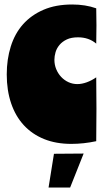

<svg xmlns="http://www.w3.org/2000/svg" viewBox="-20 -629 470 854"><path d="M301 -609Q360 -609 408 -592Q408 -575 408.5 -555.5Q409 -536 409 -516Q409 -495 408.5 -474Q408 -453 408 -435Q375 -463 327 -463Q297 -463 277 -453.5Q257 -444 244.5 -429Q232 -414 227 -396.5Q222 -379 222 -363Q222 -341 230 -321.5Q238 -302 252 -287Q266 -272 284.5 -263.5Q303 -255 324 -255Q344 -255 366 -263Q388 -271 408 -285Q408 -252 408.5 -216.5Q409 -181 409 -145Q409 -110 408.5 -73.5Q408 -37 408 -1Q352 11 297 11Q229 11 176 -10.5Q123 -32 86 -72Q49 -112 29.5 -169.5Q10 -227 10 -298Q10 -365 28 -422.5Q46 -480 82.5 -521Q119 -562 173.5 -585.5Q228 -609 301 -609ZM352 54 292 205H196L220 55Z"/></svg>

Font: Ranchers
Style: Regular
Weight: 400
Designer: Pablo Impallari, Brenda Gallo
Foundry: Pablo Impallari, Brenda Gallo
Version: Version 1.000; ttfautohint (v0.8) -G 200 -r 50